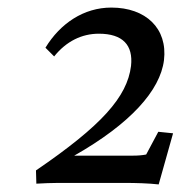

<svg xmlns="http://www.w3.org/2000/svg" viewBox="-20 -717 496 507"><path d="M75 -267 76 -232C95 -233 115 -234 134 -234H308C338 -234 373 -233 399 -230L437 -365L398 -369L366 -309C356 -307 345 -306 331 -306H176C324 -390 403 -478 413 -558C423 -642 365 -697 274 -697C201 -697 139 -655 100 -591L123 -568C155 -608 196 -628 241 -628C304 -628 332 -598 326 -543C316 -461 248 -385 75 -267Z"/></svg>

Font: TPK Tissa Web
Style: Italic
Weight: 400
Italic angle: -7°
Designer: Jacques Le Bailly, Suppakit Chalermlarp | Katatrad Co.,Ltd.
Foundry: Jacques Le Bailly, Cadson Demak Co.,Ltd.
Version: Version 5.000;Glyphs 3.1.2 (3151)